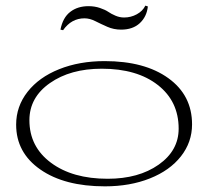

<svg xmlns="http://www.w3.org/2000/svg" viewBox="-20 -639 741 679"><path d="M351.1 20Q208 20 122.6 -39.6Q37.1 -99.1 37.1 -198.2Q37.1 -262.7 77.4 -314.2Q117.7 -365.7 189.2 -394.3Q260.7 -422.9 350.1 -422.9Q491.7 -422.9 575.4 -362.5Q659.2 -302.2 659.2 -199.2Q659.2 -136.2 619.9 -86.2Q580.6 -36.1 510.3 -8.1Q439.9 20 351.1 20ZM84 -213.9Q84 -120.1 160.2 -63.5Q236.3 -6.8 360.8 -6.8Q470.2 -6.8 541 -56.6Q611.8 -106.4 611.8 -184.1Q611.8 -280.8 538.1 -338.4Q464.4 -396 339.8 -396Q229 -396 156.5 -345.2Q84 -294.4 84 -213.9ZM193.8 -534.2Q202.1 -576.7 228.3 -596.9Q254.4 -617.2 293 -617.2Q314.9 -617.2 333.5 -610.8Q352.1 -604.5 362.8 -597.2Q373.5 -589.8 388.4 -583.5Q403.3 -577.1 418.9 -577.1Q442.9 -577.1 463.6 -588.4Q484.4 -599.6 494.1 -619.1L502.9 -616.2Q499 -580.1 474.4 -557.1Q449.7 -534.2 408.2 -534.2Q382.3 -534.2 359.6 -544.2Q336.9 -554.2 317.1 -564.2Q297.4 -574.2 278.8 -574.2Q232.4 -574.2 203.1 -532.2Z"/></svg>

Font: Halibut Exp Thin
Style: Regular
Weight: 250
Width: 7
Designer: Matteo Maggi
Foundry: Collletttivo
Version: Version 3.080 | FøM Fix